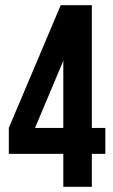

<svg xmlns="http://www.w3.org/2000/svg" viewBox="-20 -720 436 740"><path d="M14 -227 214 -700H334V-227H386V-127H334V0H224V-127H14ZM224 -227V-486L115 -227Z"/></svg>

Font: BebasNeueW03-Regular
Style: Regular
Weight: 400
Designer: Ryoichi Tsunekawa
Foundry: Ryoichi Tsunekawa
Version: Version 1.30